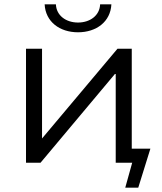

<svg xmlns="http://www.w3.org/2000/svg" viewBox="-20 -751 748 886"><path d="M674 -65H588V-526H522L174 -112V-526H100V0H167L514 -414V0H590L558 115H618ZM340 -602C425 -602 490 -651 494 -731H442C440 -679 395 -647 340 -647C285 -647 240 -679 238 -731H186C190 -651 255 -602 340 -602Z"/></svg>

Font: Montserrat-Alt1
Style: Regular
Weight: 400
Designer: Differentunic
Foundry: Differentunic
Version: Version 7.222